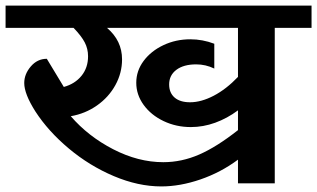

<svg xmlns="http://www.w3.org/2000/svg" viewBox="-42 -658 1138 689"><path d="M1076 -558H944V0H812V-85Q750 -39 677 -14Q604 11 537 11Q454 11 366.5 -26Q279 -63 205 -125Q131 -187 85 -258Q45 -321 45 -360Q45 -392 68.5 -419.5Q92 -447 126 -447L187 -346Q227 -357 250.5 -386Q274 -415 274 -456Q274 -483 262 -506Q250 -529 222 -558H-22V-638H1076ZM812 -191V-262Q773 -233 730 -217.5Q687 -202 643 -202Q590 -202 545 -223.5Q500 -245 473.5 -281.5Q447 -318 447 -361Q447 -404 473.5 -439.5Q500 -475 544.5 -496Q589 -517 641 -517Q685 -517 727 -501V-412Q696 -427 662 -427Q617 -427 591 -407.5Q565 -388 565 -355Q565 -325 584.5 -308Q604 -291 640 -291Q680 -291 725 -314.5Q770 -338 812 -382V-558H342Q396 -512 396 -445Q396 -396 372 -352.5Q348 -309 306 -279.5Q264 -250 212 -241Q274 -169 364 -122.5Q454 -76 544 -76Q610 -76 673 -103.5Q736 -131 812 -191Z"/></svg>

Font: AmikoBold
Style: Bold
Weight: 700
Designer: Pablo Impallari, Rodrigo Fuenzalida, Andres Torresi
Foundry: Impallari Type
Version: Version 1.000; ttfautohint (v1.3)